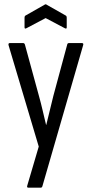

<svg xmlns="http://www.w3.org/2000/svg" viewBox="-20 -687 427 892"><path d="M112 185Q103 185 107 174L160 -6L20 -476Q17 -487 26 -487H87Q94 -487 96 -479L161 -241Q170 -209 178 -174.5Q186 -140 194 -107H195Q203 -140 211.5 -174.5Q220 -209 228 -242L292 -479Q293 -487 301 -487H360Q370 -487 366 -476L177 178Q175 185 169 185ZM103 -556Q94 -551 94 -560V-604Q94 -613 99 -615L187 -665Q192 -669 197 -665L285 -615Q290 -613 290 -604V-560Q290 -551 281 -556L192 -603Z"/></svg>

Font: Sofia Sans Cond
Style: Regular
Weight: 400
Width: 3
Designer: Botio Nikoltchev, Ani Petrova
Foundry: lettersoup
Version: Version 4.100; ttfautohint (v1.8.3)